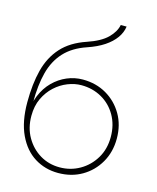

<svg xmlns="http://www.w3.org/2000/svg" viewBox="-117 -862 781 953"><g transform="rotate(15 273.0 -385.0)"><path d="M273 -441Q331 -441 378 -414.5Q425 -388 452.5 -340Q480 -292 480 -230Q480 -168 451.5 -120.5Q423 -73 376 -46Q329 -19 273 -19Q217 -19 172 -46Q127 -73 99.5 -120.5Q72 -168 72 -230L35 -290Q35 -191 66.5 -124Q98 -57 152 -23.5Q206 10 273 10Q341 10 394.5 -21Q448 -52 479.5 -106.5Q511 -161 511 -230Q511 -300 479.5 -354Q448 -408 394.5 -439Q341 -470 273 -470ZM54 -230H72Q72 -281 90.5 -320Q109 -359 138.5 -386Q168 -413 203.5 -427Q239 -441 273 -441V-470Q231 -470 192 -453.5Q153 -437 122 -406Q91 -375 72.5 -330.5Q54 -286 54 -230ZM35 -290 63 -232V-298Q63 -385 80 -450.5Q97 -516 138.5 -561Q180 -606 251 -630Q301 -647 335.5 -670Q370 -693 390 -721Q410 -749 414 -780H384Q377 -744 344 -711.5Q311 -679 243 -656Q163 -629 117.5 -578.5Q72 -528 53.5 -456Q35 -384 35 -290Z"/></g></svg>

Font: Jost ExtraLight
Style: Regular
Weight: 250
Version: Version 3.710